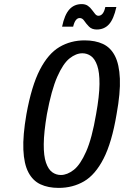

<svg xmlns="http://www.w3.org/2000/svg" viewBox="-20 -907 605 937"><path d="M266 10Q215 10 177.5 -7.5Q140 -25 118.5 -66Q97 -107 94 -176.5Q91 -246 109 -350Q134 -488 174.5 -566.5Q215 -645 270 -677.5Q325 -710 393 -710Q445 -710 482.5 -692.5Q520 -675 541 -634Q562 -593 565 -523.5Q568 -454 549 -350Q526 -212 485.5 -133Q445 -54 390 -22Q335 10 266 10ZM277 -53Q308 -53 340 -78Q372 -103 400.5 -167.5Q429 -232 449 -350Q465 -439 465.5 -496.5Q466 -554 454.5 -587Q443 -620 424 -633.5Q405 -647 382 -647Q351 -647 319.5 -622Q288 -597 259.5 -532.5Q231 -468 209 -350Q194 -261 193.5 -203.5Q193 -146 204.5 -113Q216 -80 235 -66.5Q254 -53 277 -53ZM452 -763Q428 -763 414 -777.5Q400 -792 391 -805.5Q382 -819 369 -819Q347 -819 337 -777H283Q295 -835 318.5 -861Q342 -887 379 -887Q397 -887 409 -878.5Q421 -870 429 -858.5Q437 -847 444.5 -838.5Q452 -830 460 -830Q485 -830 494 -873H548Q535 -814 512 -788.5Q489 -763 452 -763Z"/></svg>

Font: Cuprum Medium
Style: Italic
Weight: 500
Italic angle: -10°
Version: Version 3.000